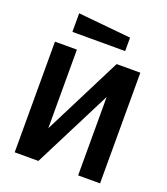

<svg xmlns="http://www.w3.org/2000/svg" viewBox="-134 -820 794 913"><g transform="rotate(20 263.0 -363.0)"><path d="M479 0H368V-397L167 0H47V-560H158V-162L359 -560H479ZM376 -632H109V-726L376 -700Z"/></g></svg>

Font: Tektur SemiCondensed Medium
Style: Regular
Weight: 500
Width: 4
Designer: Adam Jagosz
Foundry: Adam Jagosz
Version: Version 1.005;gftools[0.9.30]